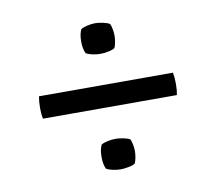

<svg xmlns="http://www.w3.org/2000/svg" viewBox="-58 -602 656 583"><g transform="rotate(-10 270.0 -310.0)"><path d="M218.5 -487.5Q218.5 -510 225.5 -524.5Q232.5 -529 245.5 -532Q258.5 -535 270 -535Q280 -535 294 -532Q308 -529 314.5 -524.5Q317.5 -518 319.5 -507.5Q321.5 -497 321.5 -487.5Q321.5 -478.5 319.5 -467.8Q317.5 -457 314.5 -450.5Q308.5 -446 294.2 -443.2Q280 -440.5 270 -440.5Q258.5 -440.5 245.5 -443.2Q232.5 -446 225.5 -450.5Q218.5 -465 218.5 -487.5ZM218.5 -131.5Q218.5 -154 225.5 -168.5Q232.5 -173 245.5 -175.8Q258.5 -178.5 270 -178.5Q280 -178.5 294 -175.8Q308 -173 314.5 -168.5Q317.5 -162 319.5 -151.2Q321.5 -140.5 321.5 -131.5Q321.5 -122.5 319.5 -111.8Q317.5 -101 314.5 -94.5Q308.5 -90 294.2 -87.2Q280 -84.5 270 -84.5Q258.5 -84.5 245.5 -87.2Q232.5 -90 225.5 -94.5Q218.5 -109 218.5 -131.5ZM63.5 -277Q62 -284 61.2 -292.2Q60.5 -300.5 60.5 -310.5Q60.5 -321 61.2 -329.5Q62 -338 63.5 -346H476.5Q478 -338 478.8 -329.5Q479.5 -321 479.5 -310.5Q479.5 -300.5 478.8 -292.2Q478 -284 476.5 -277Z"/></g></svg>

Font: Signika
Style: Regular
Weight: 300
Designer: Anna Giedry
Foundry: Anna Giedry
Version: Version 2.000